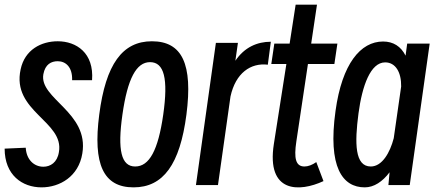

<svg xmlns="http://www.w3.org/2000/svg" viewBox="-21 -768 1882 828"><path d="M90 -131 -1 -127C-1 -13 75 40 158 40C237 40 318 -7 334 -106C364 -284 147 -342 166 -448C174 -491 200 -504 228 -504C262 -504 292 -479 290 -422H376C385 -540 308 -590 228 -590C157 -590 86 -554 68 -469C28 -287 257 -245 233 -112C226 -67 196 -49 166 -49C127 -49 93 -78 90 -131Z M555 40C683 40 755 -59 783 -274C811 -491 765 -590 634 -590C507 -590 435 -491 407 -274C379 -59 425 40 555 40ZM562 -50C502 -50 485 -120 507 -274C529 -429 567 -500 626 -500C687 -500 705 -429 683 -274C661 -120 623 -50 562 -50Z M919 30 973 -352C995 -453 1060 -498 1134 -489L1147 -588C1088 -588 1033 -564 994 -506L1005 -583H910L824 30Z M1160 -147C1127 66 1271 61 1374 13L1343 -69C1326 -57 1308 -50 1292 -50C1254 -50 1246 -85 1257 -158L1307 -492H1421L1434 -580H1321L1346 -748H1254L1228 -580H1162L1149 -492H1214Z M1746 30 1832 -580H1735L1728 -528C1708 -568 1675 -589 1631 -589C1534 -589 1454 -493 1426 -290C1392 -47 1456 40 1552 40C1592 40 1629 15 1659 -25L1654 30ZM1525 -279C1541 -399 1577 -499 1640 -499C1685 -499 1710 -456 1709 -395L1677 -172C1661 -110 1627 -50 1578 -50C1509 -50 1508 -150 1525 -279Z"/></svg>

Font: Smiley Sans Oblique
Style: Regular
Weight: 400
Italic angle: -8°
Designer: oooooohmygosh, Nagisa Chen, Janine Sui, Heda Shi, Jian Li
Foundry: atelierAnchor
Version: Version 2.0.1